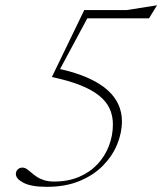

<svg xmlns="http://www.w3.org/2000/svg" viewBox="-20 -714 628 744"><path d="M307.5 -643 331.5 -667.5 202.5 -427.5 208.5 -447.5Q275.5 -432.5 322 -411.5Q368.5 -390.5 397.2 -364.5Q426 -338.5 439.2 -308.2Q452.5 -278 452.5 -244.5Q452.5 -199.5 434 -154.5Q415.5 -109.5 379 -72.2Q342.5 -35 288 -12.5Q233.5 10 161.5 10Q101.5 10 71.5 -5.5Q41.5 -21 41.5 -39.5Q41.5 -50 48.5 -57.2Q55.5 -64.5 66.5 -64.5Q75.5 -64.5 83.8 -59Q92 -53.5 101 -45.5Q110 -37.5 121.8 -29.5Q133.5 -21.5 150.2 -16Q167 -10.5 190 -10.5Q244 -10.5 286.2 -28.5Q328.5 -46.5 357.8 -77.8Q387 -109 402.2 -149Q417.5 -189 417.5 -232Q417.5 -265.5 404.8 -293.2Q392 -321 364 -343.5Q336 -366 290.8 -384Q245.5 -402 181 -415.5L306.5 -675H471L588.5 -693.5L557.5 -643Z"/></svg>

Font: Newsreader 24pt ExtraLight
Style: Italic
Weight: 250
Italic angle: -17°
Designer: Hugues Gentile
Foundry: Production Type
Version: Version 1.003